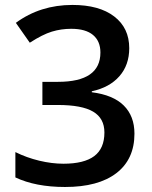

<svg xmlns="http://www.w3.org/2000/svg" viewBox="-20 -744 611 774"><path d="M501 -549.8Q501 -481.9 461.4 -436.8Q421.9 -391.6 350.1 -376V-372.1Q436 -361.3 479 -318.6Q522 -275.9 522 -205.1Q522 -102.1 449.2 -46.1Q376.5 9.8 242.2 9.8Q123.5 9.8 42 -28.8V-130.9Q87.4 -108.4 138.2 -96.2Q189 -84 235.8 -84Q318.8 -84 359.9 -114.7Q400.9 -145.5 400.9 -210Q400.9 -267.1 355.5 -293.9Q310.1 -320.8 212.9 -320.8H150.9V-414.1H213.9Q384.8 -414.1 384.8 -532.2Q384.8 -578.1 355 -603Q325.2 -627.9 267.1 -627.9Q226.6 -627.9 189 -616.5Q151.4 -605 100.1 -571.8L43.9 -651.9Q142.1 -724.1 272 -724.1Q379.9 -724.1 440.4 -677.7Q501 -631.3 501 -549.8Z"/></svg>

Font: f42724691920640   
Style: Regular
Weight: 600
Foundry: Ascender Corporation
Version: Version 1.10